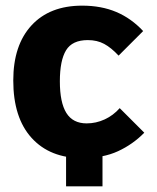

<svg xmlns="http://www.w3.org/2000/svg" viewBox="-20 -540 555 680"><path d="M491 -70Q451 -29 398 -4.5Q345 20 271 20Q157 20 92 -51.5Q27 -123 27 -255Q27 -380 91.5 -450Q156 -520 271 -520Q339 -520 392 -497.5Q445 -475 487 -430L400 -343Q374 -371 349 -384.5Q324 -398 291 -398Q236 -398 214 -362Q192 -326 192 -252Q192 -177 215 -140Q238 -103 287 -103Q320 -103 350.5 -117Q381 -131 404 -157ZM343 0V120H214V0Z"/></svg>

Font: Moderustic
Style: Bold
Weight: 700
Designer: Tural Alisoy
Foundry: TAFT Foundry
Version: Version 2.120